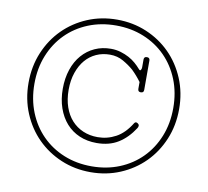

<svg xmlns="http://www.w3.org/2000/svg" viewBox="-84 -833 1046 967"><g transform="rotate(10 439.0 -350.0)"><path d="M434 -590Q460 -590 483.5 -583Q507 -576 526.5 -565.5Q546 -555 561.5 -541.5Q577 -528 588 -515Q596 -505 600 -511Q604 -517 604 -525V-565Q604 -580 619 -580Q634 -580 634 -565V-415Q634 -400 619 -400Q604 -400 604 -415V-450Q582 -480 556 -505Q533 -525 502.5 -542.5Q472 -560 434 -560Q396 -560 364 -545.5Q332 -531 309 -504Q286 -477 272.5 -438Q259 -399 259 -350Q259 -301 272.5 -262Q286 -223 310.5 -196Q335 -169 369 -154.5Q403 -140 444 -140Q493 -140 536.5 -163.5Q580 -187 613 -241Q620 -252 632 -243Q638 -239 638 -232.5Q638 -226 634 -220Q600 -167 554 -138.5Q508 -110 444 -110Q395 -110 355.5 -127Q316 -144 288 -175.5Q260 -207 244.5 -251.5Q229 -296 229 -350Q229 -404 244 -448.5Q259 -493 286.5 -524.5Q314 -556 351.5 -573Q389 -590 434 -590ZM439 10Q516 10 581 -16.5Q646 -43 693.5 -91Q741 -139 767.5 -205Q794 -271 794 -350Q794 -429 767.5 -495Q741 -561 693.5 -609Q646 -657 581 -683.5Q516 -710 439 -710Q362 -710 297 -683.5Q232 -657 184.5 -609Q137 -561 110.5 -495Q84 -429 84 -350Q84 -271 110.5 -205Q137 -139 184.5 -91Q232 -43 297 -16.5Q362 10 439 10ZM439 -740Q520 -740 590 -710.5Q660 -681 712 -629Q764 -577 794 -505.5Q824 -434 824 -350Q824 -266 794 -194.5Q764 -123 712 -71Q660 -19 590 10.5Q520 40 439 40Q358 40 288 10.5Q218 -19 166 -71Q114 -123 84 -194.5Q54 -266 54 -350Q54 -434 84 -505.5Q114 -577 166 -629Q218 -681 288 -710.5Q358 -740 439 -740Z"/></g></svg>

Font: Nixie One
Style: Regular
Weight: 400
Designer: Jovanny Lemonad
Foundry: Jovanny Lemonad
Version: Version 1.000 2011 initial release